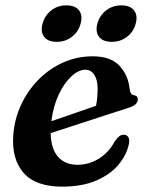

<svg xmlns="http://www.w3.org/2000/svg" viewBox="-20 -684 552 716"><path d="M460 -144Q451 -104 420.5 -68.2Q390 -32.5 337.8 -10.2Q285.5 12 212 12Q112.5 12 67.8 -39.5Q23 -91 29.5 -180Q34 -240.5 58.8 -293.5Q83.5 -346.5 123.8 -387.2Q164 -428 215.8 -451Q267.5 -474 326 -474Q393 -474 425.8 -438.5Q458.5 -403 463.5 -352Q466 -331 479 -329Q494 -327 494 -313.5Q494 -304 486 -295.8Q478 -287.5 456.5 -281Q434.5 -274 399 -262.5Q363.5 -251 322.2 -237.5Q281 -224 241 -211Q201 -198 169 -187.5Q170 -129 196.5 -99.2Q223 -69.5 269 -69.5Q312.5 -69.5 350 -93.2Q387.5 -117 409 -159Q419 -172 426.2 -177Q433.5 -182 442.5 -181.5Q452.5 -181.5 458.5 -172.5Q464.5 -163.5 460 -144ZM298.5 -424Q273 -424 246.2 -399.2Q219.5 -374.5 199 -331.2Q178.5 -288 171.5 -232Q210.5 -245.5 257 -261.5Q303.5 -277.5 338 -289.5Q344 -316.5 344 -355Q344 -385.5 331.8 -404.8Q319.5 -424 298.5 -424ZM191.5 -528Q159 -528 144.8 -546.5Q130.5 -565 138.5 -595.5Q147 -626.5 171 -645.2Q195 -664 227.5 -664Q260.5 -664 274.8 -645.2Q289 -626.5 280.5 -595.5Q272.5 -565.5 248.2 -546.8Q224 -528 191.5 -528ZM396.5 -528Q364 -528 349.5 -546.5Q335 -565 343 -595.5Q351.5 -626.5 375.8 -645.2Q400 -664 432.5 -664Q465.5 -664 480 -645.2Q494.5 -626.5 486 -595.5Q478 -565.5 453.8 -546.8Q429.5 -528 396.5 -528Z"/></svg>

Font: Fraunces 9pt SemiBold
Style: Italic
Weight: 600
Italic angle: -16°
Version: Version 1.000;[b76b70a41]